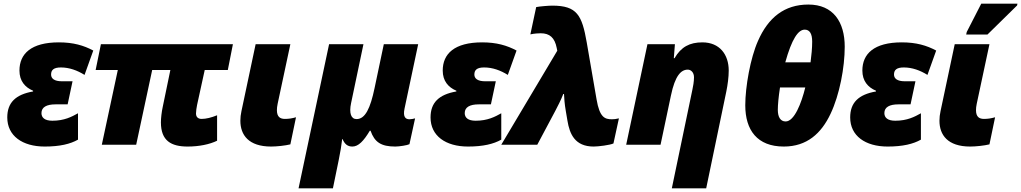

<svg xmlns="http://www.w3.org/2000/svg" viewBox="-20 -796 5616 1056"><path d="M226 10C309 10 367 -4 409 -28V-173C375 -154 334 -132 268 -132C226 -132 208 -149 208 -174C208 -207 237 -222 285 -222H352L379 -349H320C279 -349 261 -364 261 -386C261 -411 275 -425 315 -425C361 -425 405 -409 445 -384L493 -518C441 -546 383 -563 304 -563C151 -563 87 -500 87 -408C87 -351 117 -316 162 -297V-293C65 -276 20 -231 20 -150C20 -49 103 10 226 10Z M1012 10C1075 10 1133 -2 1174 -22V-162C1142 -149 1113 -142 1089 -142C1072 -142 1058 -150 1058 -172C1058 -185 1061 -204 1064 -219L1106 -411H1233L1261 -553H535L506 -411H628L540 0H729L817 -411H917L875 -208C869 -181 865 -145 865 -123C865 -22 921 10 1012 10Z M1471 10C1502 10 1549 5 1577 -2L1608 -151C1586 -145 1569 -142 1547 -142C1522 -142 1503 -152 1503 -190C1503 -200 1504 -211 1507 -225L1577 -553H1386L1308 -185C1304 -167 1302 -149 1302 -132C1302 -54 1347 10 1471 10Z M1622 240H1811L1843 84C1851 47 1859 -3 1862 -31H1864C1876 -3 1892 10 1918 10C1951 10 1980 -20 2014 -77H2018C2040 -14 2076 10 2154 10C2176 10 2221 3 2232 -3L2263 -145C2257 -143 2241 -140 2232 -140C2211 -140 2195 -152 2205 -199L2280 -553H2091L2040 -311C2017 -201 1989 -141 1941 -141C1911 -141 1899 -173 1911 -229L1979 -553H1790Z M2554 10C2637 10 2695 -4 2737 -28V-173C2703 -154 2662 -132 2596 -132C2554 -132 2536 -149 2536 -174C2536 -207 2565 -222 2613 -222H2680L2707 -349H2648C2607 -349 2589 -364 2589 -386C2589 -411 2603 -425 2643 -425C2689 -425 2733 -409 2773 -384L2821 -518C2769 -546 2711 -563 2632 -563C2479 -563 2415 -500 2415 -408C2415 -351 2445 -316 2490 -297V-293C2393 -276 2348 -231 2348 -150C2348 -49 2431 10 2554 10Z M3245 10C3271 10 3335 2 3354 -7L3384 -145C3368 -141 3356 -140 3346 -140C3307 -140 3278 -149 3261 -250L3207 -563C3181 -712 3154 -765 3018 -765C2998 -765 2948 -761 2929 -757L2897 -607C2919 -612 2945 -613 2954 -613C3003 -613 3031 -589 3042 -532L3045 -517L2737 0H2935L3034 -186C3046 -209 3066 -247 3078 -279H3082C3083 -257 3085 -225 3092 -185L3101 -132C3113 -59 3142 10 3245 10Z M3788 -302 3675 240H3864L3975 -294C3982 -329 3988 -371 3988 -408C3988 -496 3938 -563 3843 -563C3773 -563 3726 -538 3690 -476H3686L3692 -553H3541L3424 0H3613L3670 -270C3693 -381 3726 -413 3763 -413C3779 -413 3797 -399 3797 -371C3797 -348 3792 -319 3788 -302Z M4079 -217C4079 -80 4145 10 4291 10C4418 10 4497 -62 4548 -170C4598 -275 4626 -426 4626 -539C4626 -675 4563 -771 4426 -771C4294 -771 4205 -699 4149 -571C4107 -477 4079 -318 4079 -217ZM4299 -453C4335 -582 4370 -633 4406 -633C4433 -633 4447 -611 4447 -567C4447 -531 4443 -492 4438 -453ZM4258 -192C4258 -218 4262 -264 4270 -315H4409C4388 -229 4349 -128 4301 -128C4272 -128 4258 -153 4258 -192Z M4862 10C4945 10 5003 -4 5045 -28V-173C5011 -154 4970 -132 4904 -132C4862 -132 4844 -149 4844 -174C4844 -207 4873 -222 4921 -222H4988L5015 -349H4956C4915 -349 4897 -364 4897 -386C4897 -411 4911 -425 4951 -425C4997 -425 5041 -409 5081 -384L5129 -518C5077 -546 5019 -563 4940 -563C4787 -563 4723 -500 4723 -408C4723 -351 4753 -316 4798 -297V-293C4701 -276 4656 -231 4656 -150C4656 -49 4739 10 4862 10Z M5294 -606H5411L5574 -766L5576 -776H5377L5297 -620ZM5316 10C5347 10 5394 5 5422 -2L5453 -151C5431 -145 5414 -142 5392 -142C5367 -142 5348 -152 5348 -190C5348 -200 5349 -211 5352 -225L5422 -553H5231L5153 -185C5149 -167 5147 -149 5147 -132C5147 -54 5192 10 5316 10Z"/></svg>

Font: Noto Sans Black
Style: Italic
Weight: 900
Italic angle: -12°
Designer: Monotype Design Team
Foundry: Monotype Imaging Inc.
Version: Version 2.013